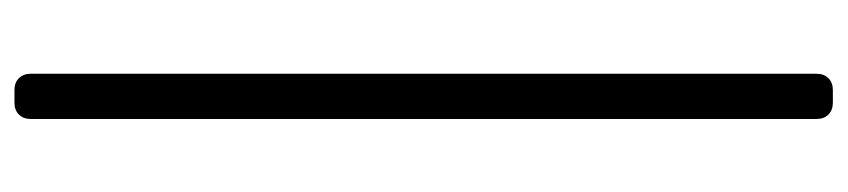

<svg xmlns="http://www.w3.org/2000/svg" viewBox="-462 -474 1144 259"><g transform="rotate(-90 109.5 -344.0)"><path d="M101 208Q91 208 85 202Q79 196 79 186V-874Q79 -884 85 -890Q91 -896 101 -896H118Q128 -896 134 -890Q140 -884 140 -874V186Q140 196 134 202Q128 208 118 208Z"/></g></svg>

Font: Rubik AZ
Style: Regular
Weight: 300
Designer: Hubert and Fischer
Foundry: Hubert & Fischer
Version: Version 2.000